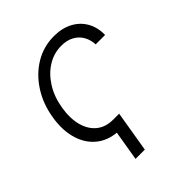

<svg xmlns="http://www.w3.org/2000/svg" viewBox="-200 -661 943 943"><g transform="rotate(-45 272.0 -189.0)"><path d="M291 -47.9 255.4 166H190.9L226.6 -47.9ZM241.7 11.2Q169.9 11.2 121.8 -24.4Q73.7 -60.1 54.2 -122.8Q34.7 -185.5 47.9 -265.6Q61 -346.7 101.6 -409.4Q142.1 -472.2 202.1 -508.1Q262.2 -543.9 333 -543.9Q389.2 -543.9 430.4 -522.2Q471.7 -500.5 494.1 -461.4Q516.6 -422.4 515.6 -370.1H450.2Q448.7 -402.8 434.1 -428.7Q419.4 -454.6 392.1 -469.7Q364.7 -484.9 325.7 -484.9Q274.4 -484.9 230.2 -457.5Q186 -430.2 155.3 -381.3Q124.5 -332.5 113.8 -267.6Q103 -202.6 116.2 -153.1Q129.4 -103.5 163.3 -75.7Q197.3 -47.9 250 -47.9Z"/></g></svg>

Font: Inter 20pt Light
Style: Italic
Weight: 300
Italic angle: -9.3988°
Version: Version 4.001;git-66647c0bb